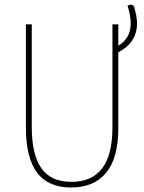

<svg xmlns="http://www.w3.org/2000/svg" viewBox="-20 -822 640 852"><path d="M505 -590V-252Q505 -121 451 -55.5Q397 10 296 10Q193 10 144 -56.5Q95 -123 95 -254V-714H121V-258Q121 -136 163.5 -75.5Q206 -15 297 -15Q387 -15 433 -74.5Q479 -134 479 -258V-714H505V-619Q560 -652 560 -718Q560 -752 546 -797L562 -802L574 -795Q588 -751 588 -718Q588 -633 505 -590Z"/></svg>

Font: Noto Sans Mono UI Thin
Style: Regular
Weight: 250
Monospace: yes
Designer: Monotype Design team
Foundry: Monotype Imaging Inc.
Version: Version 1.000